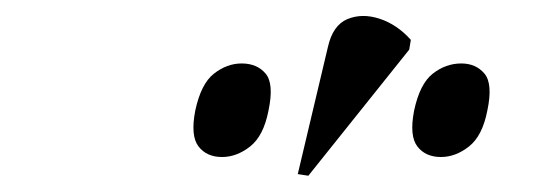

<svg xmlns="http://www.w3.org/2000/svg" viewBox="-20 -824 662 236"><path d="M359 -608 346 -610 383 -766Q389 -793 407 -800.5Q425 -808 446.5 -801Q468 -794 485 -775L483 -763ZM253 -631Q234 -631 224 -644Q214 -657 220 -688Q227 -721 243 -733.5Q259 -746 277 -746Q296 -746 306.5 -733.5Q317 -721 310 -688Q304 -657 287.5 -644Q271 -631 253 -631ZM522 -631Q503 -631 493 -644Q483 -657 489 -688Q496 -721 512 -733.5Q528 -746 547 -746Q565 -746 575.5 -733.5Q586 -721 579 -688Q573 -657 556.5 -644Q540 -631 522 -631Z"/></svg>

Font: Noto Serif Display SemiCondensed Medium
Style: Italic
Weight: 500
Width: 4
Italic angle: -12°
Designer: Monotype Design Team
Foundry: Monotype Imaging Inc.
Version: Version 2.009